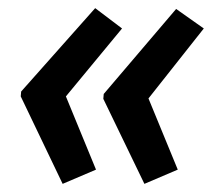

<svg xmlns="http://www.w3.org/2000/svg" viewBox="-20 -503 522 472"><path d="M31 -266 32 -278 214 -483 280 -433 142 -266 216 -86 134 -51ZM234 -260 235 -272 413 -481 481 -433 345 -261 417 -86 335 -51Z"/></svg>

Font: Noto Sans UI NarrowMedium
Style: Italic
Weight: 500
Width: 4
Italic angle: -12°
Designer: Monotype Design Team
Foundry: Monotype Imaging Inc.
Version: Version 1.001